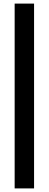

<svg xmlns="http://www.w3.org/2000/svg" viewBox="-20 -828 270 1068"><path d="M61.5 220V-808H169.5V220Z"/></svg>

Font: Encode Sans Condensed Condensed SemiBold
Style: Regular
Weight: 600
Width: 3
Designer: Multiple Designers
Foundry: Impallari Type
Version: Version 3.000; ttfautohint (v1.8.3) -l 8 -r 50 -G 200 -x 14 